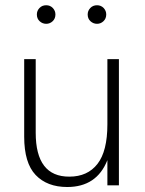

<svg xmlns="http://www.w3.org/2000/svg" viewBox="-20 -724 566 750"><path d="M242.5 6.5Q164 6.5 119.2 -40.5Q74.5 -87.5 74.5 -190V-493H119.5V-205.5Q119.5 -33.5 251 -34Q322 -34 360.8 -83.8Q399.5 -133.5 399.5 -238.5V-493H444.5V0H399.5V-98.5Q358 6.5 242.5 6.5ZM160.5 -631Q146 -631 135 -641Q124 -651 124 -667.5Q124 -682 134.2 -692.8Q144.5 -703.5 160.5 -703.5Q176 -703.5 186.2 -692.8Q196.5 -682 196.5 -667.5Q196.5 -651.5 185.8 -641.2Q175 -631 160.5 -631ZM359 -631Q344.5 -631 333.5 -641Q322.5 -651 322.5 -667.5Q322.5 -682 332.8 -692.8Q343 -703.5 359 -703.5Q374.5 -703.5 384.8 -692.8Q395 -682 395 -667.5Q395 -651.5 384.2 -641.2Q373.5 -631 359 -631Z"/></svg>

Font: Acari Sans Neue Light
Style: Regular
Weight: 300
Designer: Alfredo Marco Pradil (font), Cristiano Sobral (main changes)
Foundry: Hanken Design Co. (font), Cristiano Sobral (main changes)
Version: Version 2.459;March 19, 2022;FontCreator 14.0.0.2808 64-bit;